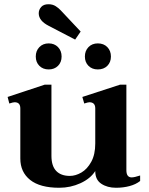

<svg xmlns="http://www.w3.org/2000/svg" viewBox="-20 -877 703 907"><path d="M163 -814Q163 -831 174.5 -844Q186 -857 209 -857Q229 -857 243.5 -847.5Q258 -838 267 -828L361 -728L335 -690L210 -755Q163 -779 163 -814ZM149 -610Q149 -637 166 -654.5Q183 -672 210 -672Q237 -672 254 -654.5Q271 -637 271 -610Q271 -583 254 -566Q237 -549 210 -549Q183 -549 166 -566Q149 -583 149 -610ZM381 -610Q381 -637 398 -654.5Q415 -672 442 -672Q470 -672 487 -654.5Q504 -637 504 -610Q504 -583 487 -566Q470 -549 442 -549Q415 -549 398 -566Q381 -583 381 -610ZM642 -48V-22Q622 -6 592 2Q562 10 528 10Q487 10 458.5 -9Q430 -28 430 -68V-69Q407 -33 360 -11.5Q313 10 260 10Q169 10 122.5 -27Q76 -64 76 -128V-365Q76 -394 49 -394Q42 -394 24 -388L16 -419L191 -477H223V-141Q223 -93 245.5 -69.5Q268 -46 310 -46Q337 -46 364.5 -62Q392 -78 411 -112.5Q430 -147 430 -199V-365Q430 -394 402 -394Q396 -394 378 -388L369 -419L547 -477H577V-73Q577 -39 602 -39Q615 -39 642 -48Z"/></svg>

Font: Taviraj SemiBold
Style: Regular
Weight: 600
Designer: Katatrad Team
Foundry: CadsonDemak
Version: Version 1.001